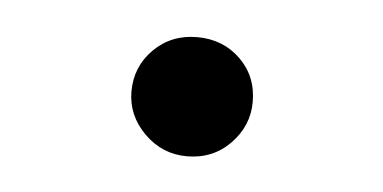

<svg xmlns="http://www.w3.org/2000/svg" viewBox="-26 -455 375 188"><g transform="rotate(5 161.5 -360.5)"><path d="M162.1 -301.8Q137.7 -301.8 120.1 -319.3Q102.5 -336.9 102.5 -360.4Q102.5 -384.8 119.6 -401.9Q136.7 -418.9 162.1 -418.9Q187.5 -418.9 204.6 -402.3Q221.7 -385.7 221.7 -360.4Q221.7 -336.9 204.6 -319.3Q187.5 -301.8 162.1 -301.8Z"/></g></svg>

Font: GenYoMin TW TTF Light
Style: Regular
Weight: 300
Version: Version 1.300